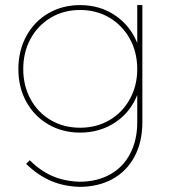

<svg xmlns="http://www.w3.org/2000/svg" viewBox="-20 -537 670 750"><path d="M536.1 -59.1Q536.1 17.1 505.6 74.5Q475.1 131.8 419.4 162.4Q363.8 192.9 290 192.9Q228 190.9 177.5 168.9Q127 147 82 103L96.2 88.9Q137.2 129.9 184.1 150.4Q231 170.9 290 172.9Q357.9 172.9 408.9 145Q460 117.2 488 64.2Q516.1 11.2 516.1 -59.1V-166Q489.3 -98.1 429.7 -58.6Q370.1 -19 293 -19Q224.1 -19 168.9 -51Q113.8 -83 82.8 -139.4Q51.8 -195.8 51.8 -267.1Q51.8 -338.9 82.8 -396Q113.8 -453.1 168.9 -485.1Q224.1 -517.1 293 -517.1Q370.1 -517.1 429.4 -477.1Q488.8 -437 516.1 -369.1V-517.1H536.1ZM516.1 -267.1Q516.1 -333 487.1 -385.5Q458 -438 407.5 -468Q356.9 -498 293 -498Q229 -498 178.5 -468Q127.9 -438 99.4 -385.5Q70.8 -333 70.8 -267.1Q70.8 -202.1 99.4 -149.7Q127.9 -97.2 178.5 -67.6Q229 -38.1 293 -38.1Q356.9 -38.1 407.5 -67.6Q458 -97.2 487.1 -149.7Q516.1 -202.1 516.1 -267.1Z"/></svg>

Font: Montserrat
Style: Thin
Weight: 250
Designer: Julieta Ulanovsky
Foundry: Julieta Ulanovsky
Version: Version 1.000;PS 002.000;hotconv 1.0.70;makeotf.lib2.5.58329